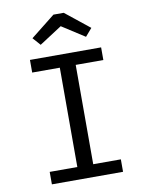

<svg xmlns="http://www.w3.org/2000/svg" viewBox="-98 -978 795 1047"><g transform="rotate(-10 300.0 -455.0)"><path d="M329 -910H272L137 -803L175 -760L300 -841L426 -760L463 -803ZM497 -689H103V-619H256V-69H103V0H497V-69H344V-619H497Z"/></g></svg>

Font: FiraMono Nerd Font
Style: Regular
Weight: 400
Designer: Carrois Corporate & Edenspiekermann AG
Foundry: Carrois Corporate GbR & Edenspiekermann AG
Version: Version 003.206;Nerd Fonts 3.3.0